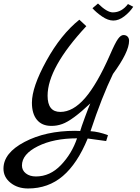

<svg xmlns="http://www.w3.org/2000/svg" viewBox="-80 -759 800 1101"><path d="M-60.1 208Q-60.1 118.2 61 54.7Q182.1 -8.8 350.1 -8.8L379.9 -7.8Q385.7 -28.8 407.5 -87.9Q429.2 -147 438 -166Q334 -67.9 276.9 -47.9Q246.1 -36.6 213.9 -37.1Q160.6 -37.1 131.8 -72Q103 -106.9 103 -169.9Q103 -259.8 186 -410.4Q269 -561 375 -646L415 -608.9Q192.9 -370.1 192.9 -210Q192.9 -117.2 265.9 -117.2Q338.9 -117.2 408 -197Q477.1 -276.9 550.8 -444.8Q580.6 -513.7 596.7 -535.9Q612.8 -558.1 627.9 -558.1Q643.1 -558.1 651.6 -549.1Q660.2 -540 660.2 -524.9Q660.2 -460.9 567.9 -335Q503.9 -203.1 439 -6.8Q485.8 -3.9 539.1 16.1L528.8 49.8L422.9 35.2Q363.8 179.2 280.3 250.5Q196.8 321.8 81.1 321.8Q21 321.8 -19.5 289.3Q-60.1 256.8 -60.1 208ZM45.9 189.9Q45.9 217.8 68.4 235.4Q90.8 252.9 126 252.9Q207 252.9 269.5 187.5Q332 122.1 361.8 34.2Q228 34.2 137 79.6Q45.9 125 45.9 189.9ZM450.2 -711.9 481.9 -738.8Q533.7 -688 566.9 -688Q617.7 -688 653.8 -735.8L684.1 -720.2Q664.1 -689.5 632.6 -665.3Q601.1 -641.1 570.1 -641.1Q539.1 -641.1 505.1 -664.6Q471.2 -688 450.2 -711.9Z"/></svg>

Font: Marck Script
Style: Regular
Weight: 400
Designer: Denis Masharov, Marck Fogel
Foundry: Denis Masharov
Version: Version 1.002